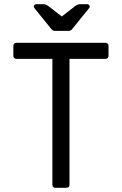

<svg xmlns="http://www.w3.org/2000/svg" viewBox="-20 -900 584 920"><path d="M231 -14V-618H58Q52 -618 48 -622Q44 -626 44 -632V-681Q44 -687 48 -691Q52 -695 58 -695H486Q492 -695 496 -691Q500 -687 500 -681V-632Q500 -626 496 -622Q492 -618 486 -618H313V-14Q313 -8 309 -4Q305 0 299 0H245Q239 0 235 -4Q231 -8 231 -14ZM226 -761 145 -861Q142 -864 142 -868Q142 -873 145.5 -876.5Q149 -880 155 -880H188Q200 -880 213 -870L276 -821L339 -870Q352 -880 363 -880H397Q405 -880 408.5 -873.5Q412 -867 407 -861L326 -761Q320 -752 308 -752H244Q232 -752 226 -761Z"/></svg>

Font: Miriam Libre
Style: Regular
Weight: 400
Designer: Michal Sahar
Foundry: Hagilda
Version: Version 1.001